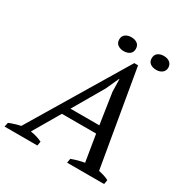

<svg xmlns="http://www.w3.org/2000/svg" viewBox="-237 -989 1099 1141"><g transform="rotate(30 312.5 -418.5)"><path d="M176 0H-49L-43 -29Q-4 -45 35 -53L430 -712H456L569 -53Q587 -49 605.5 -43.5Q624 -38 639 -29L634 0H380L385 -29Q430 -46 473 -53L443 -236H208L101 -53Q144 -47 181 -29ZM237 -288H435L403 -500L401 -586H399L359 -498ZM282 -789Q282 -813 298.5 -825Q315 -837 339 -837Q364 -837 380 -825Q396 -813 396 -789Q396 -766 380 -754Q364 -742 339 -742Q315 -742 298.5 -754Q282 -766 282 -789ZM505 -789Q505 -813 521 -825Q537 -837 562 -837Q586 -837 602 -825Q618 -813 619 -789Q618 -766 602 -754Q586 -742 562 -742Q537 -742 521 -754Q505 -766 505 -789Z"/></g></svg>

Font: PTSerifItalic
Style: Italic
Weight: 400
Italic angle: -12°
Designer: A.Korolkova, O.Umpeleva, V.Yefimov
Foundry: ParaType Ltd
Version: Version 1.000W OFL